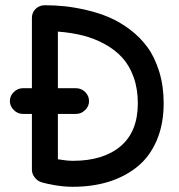

<svg xmlns="http://www.w3.org/2000/svg" viewBox="-20 -695 691 740"><path d="M261.2 24.9Q225.6 24.9 189.9 18.6Q154.3 12.2 141.1 7.8Q125 3.4 114 -10.7Q103 -24.9 103 -41V-255.9H67.9Q48.3 -255.9 33.2 -270.8Q18.1 -285.6 18.1 -305.2Q18.1 -325.7 33.2 -340.3Q48.3 -355 67.9 -355H103V-626Q103 -647 117.4 -660.9Q131.8 -674.8 152.8 -674.8Q190.9 -674.8 229 -670.9Q267.1 -667 313.5 -656.2Q359.9 -645.5 400.6 -628.2Q441.4 -610.8 480.7 -581.3Q520 -551.8 548.1 -513.4Q576.2 -475.1 593.5 -419.4Q610.8 -363.8 610.8 -296.9Q610.8 -215.3 583.5 -152.6Q556.2 -89.8 508.1 -51.5Q460 -13.2 397.7 5.9Q335.4 24.9 261.2 24.9ZM261.2 -75.2Q377.9 -75.2 444.6 -131.3Q511.2 -187.5 511.2 -296.9Q511.2 -352.5 495.1 -397.5Q479 -442.4 451.2 -472.9Q423.3 -503.4 383.5 -525.1Q343.8 -546.9 299.6 -558.1Q255.4 -569.3 203.1 -573.2V-355H272.9Q293.5 -355 308.3 -340.3Q323.2 -325.7 323.2 -305.2Q323.2 -285.6 308.1 -270.8Q293 -255.9 272.9 -255.9H203.1V-81.1Q237.3 -75.2 261.2 -75.2Z"/></svg>

Font: Comic Neue
Style: Bold
Weight: 700
Designer: Craig Rozynski
Foundry: Craig Rozynski
Version: Version 2.003;hotconv 1.0.109;makeotfexe 2.5.65596